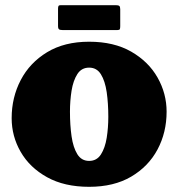

<svg xmlns="http://www.w3.org/2000/svg" viewBox="-20 -701 688 741"><path d="M25 -245Q25 -325 60 -392Q95 -459 161.8 -499.5Q228.5 -540 324 -540Q419.5 -540 486.2 -501.8Q553 -463.5 588 -401.8Q623 -340 623 -270Q623 -190 588 -124.2Q553 -58.5 486.2 -19.2Q419.5 20 324 20Q228.5 20 161.8 -17Q95 -54 60 -114.5Q25 -175 25 -245ZM250 -270Q250 -218 256.2 -174.8Q262.5 -131.5 278.5 -105.8Q294.5 -80 324 -80Q353.5 -80 369.5 -105Q385.5 -130 391.8 -169Q398 -208 398 -250Q398 -302 391.8 -345.2Q385.5 -388.5 369.5 -414.2Q353.5 -440 324 -440Q294.5 -440 278.5 -415Q262.5 -390 256.2 -351Q250 -312 250 -270ZM204 -601V-667.5Q204 -674.5 205.8 -677.8Q207.5 -681 214 -681H427Q436.5 -681 440.2 -678.2Q444 -675.5 444 -665.5V-600Q444 -592 442.5 -588.5Q441 -585 433 -585H221.5Q212 -585 208 -587.8Q204 -590.5 204 -601Z"/></svg>

Font: Besley* Fatface
Style: Regular
Weight: 900
Designer: Owen Earl
Foundry: indestructible type*
Version: Version 3.000; ttfautohint (v1.8.3)